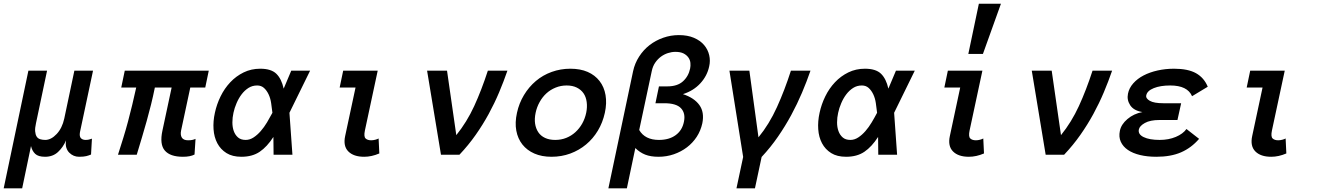

<svg xmlns="http://www.w3.org/2000/svg" viewBox="-82 -838 7199 1040"><path d="M275.9 -78.1Q259.8 -40 231.9 -14.4Q204.1 11.2 162.1 11.2Q125 11.2 108.4 -4.9Q91.8 -21 85.9 -46.9L38.1 182.1H-62L71.8 -455.1H172.9L112.8 -169.9Q106.9 -144 108.4 -126.5Q109.9 -108.9 116.5 -98.4Q123 -87.9 135.5 -84Q147.9 -80.1 163.1 -80.1Q194.8 -80.1 224.9 -112.1Q254.9 -144 266.1 -195.8L320.8 -455.1H421.9L351.1 -122.1Q347.2 -99.1 356.2 -89.6Q365.2 -80.1 381.8 -80.1Q398.9 -80.1 416 -86.9L411.1 -1Q399.9 3.9 385.5 7.6Q371.1 11.2 346.2 11.2Q331.1 11.2 317.6 5.6Q304.2 0 293.2 -11Q282.2 -22 277.1 -38.6Q272 -55.2 275.9 -78.1Z M898.9 -130.9Q894 -106.9 903.1 -92.5Q912.1 -78.1 937 -78.1Q950.7 -78.1 959.7 -80.1Q968.8 -82 977.1 -85.9L971.7 -1Q948.7 11.2 908.7 11.2Q839.8 11.2 810.8 -22.5Q781.7 -56.2 797.9 -130.9L847.7 -363.8H756.8Q747.1 -315.9 736.1 -271.5Q725.1 -227.1 712.9 -183.6Q700.7 -140.1 687.3 -95Q673.8 -49.8 658.7 0H557.1Q572.8 -48.8 586.4 -93Q600.1 -137.2 611.6 -180.7Q623 -224.1 634 -269Q645 -314 655.8 -363.8H574.7L593.8 -455.1H1048.8L1029.8 -363.8H948.7Z M1182.6 -227.1Q1176.8 -201.2 1176.8 -175Q1176.8 -148.9 1184.3 -127.9Q1191.9 -106.9 1207.3 -93.5Q1222.7 -80.1 1249 -80.1Q1271 -80.1 1291.5 -93.5Q1312 -106.9 1330.3 -127.9Q1348.6 -148.9 1364.3 -175Q1379.9 -201.2 1393.6 -227.1Q1390.6 -252.9 1386.7 -279.5Q1382.8 -306.2 1372.8 -327.1Q1362.8 -348.1 1347.9 -361.6Q1333 -375 1311 -375Q1284.7 -375 1263.7 -361.6Q1242.7 -348.1 1226.8 -327.1Q1210.9 -306.2 1199.5 -279.5Q1188 -252.9 1182.6 -227.1ZM1082 -227.1Q1091.8 -272.9 1112.8 -315.9Q1133.8 -358.9 1165.3 -392.3Q1196.8 -425.8 1237.8 -445.8Q1278.8 -465.8 1327.6 -465.8Q1386.7 -465.8 1414.8 -438.5Q1442.9 -411.1 1454.6 -357.9L1495.6 -455.1H1597.7L1485.8 -227.1L1502 0H1399.9L1398.9 -96.2Q1364.7 -43 1324.7 -15.9Q1284.7 11.2 1225.6 11.2Q1176.8 11.2 1144.8 -8.8Q1112.8 -28.8 1095.2 -62Q1077.6 -95.2 1074.7 -138.2Q1071.8 -181.2 1082 -227.1Z M1972.7 -6.8Q1930.7 11.2 1890.6 11.2Q1833.5 11.2 1804.7 -17.8Q1775.9 -46.9 1787.6 -101.1L1843.8 -363.8H1757.8L1776.9 -455.1H1963.9L1894.5 -130.9Q1887.7 -98.1 1898.2 -88.1Q1908.7 -78.1 1928.7 -78.1Q1939.5 -78.1 1950.7 -81.1Q1961.9 -84 1968.8 -87.9Z M2306.6 0 2231.4 -455.1H2339.4L2389.6 -106Q2446.8 -176.8 2486.6 -263.4Q2526.4 -350.1 2560.5 -455.1H2666.5Q2646.5 -397 2621.6 -337.9Q2596.7 -278.8 2565.2 -220.9Q2533.7 -163.1 2494.6 -107.4Q2455.6 -51.8 2406.7 0Z M3194.3 -227.1Q3182.6 -173.8 3156.5 -130.4Q3130.4 -86.9 3092.5 -55.4Q3054.7 -23.9 3007.1 -6.3Q2959.5 11.2 2905.3 11.2Q2852.5 11.2 2812.5 -6.3Q2772.5 -23.9 2747.6 -55.4Q2722.7 -86.9 2714.6 -130.4Q2706.5 -173.8 2718.3 -227.1Q2729.5 -278.8 2756.1 -323Q2782.7 -367.2 2820.6 -399.2Q2858.4 -431.2 2906.5 -448.5Q2954.6 -465.8 3007.3 -465.8Q3061.5 -465.8 3101.1 -448.5Q3140.6 -431.2 3165.5 -399.2Q3190.4 -367.2 3198 -323Q3205.6 -278.8 3194.3 -227.1ZM3093.3 -227.1Q3099.6 -257.8 3095.9 -285.4Q3092.3 -313 3078.9 -332.5Q3065.4 -352.1 3042.5 -363.5Q3019.5 -375 2987.3 -375Q2955.6 -375 2927.5 -363.5Q2899.4 -352.1 2877.9 -332.5Q2856.4 -313 2841.1 -285.4Q2825.7 -257.8 2819.3 -227.1Q2812.5 -194.8 2816.4 -168.5Q2820.3 -142.1 2833.5 -122.1Q2846.7 -102.1 2870.1 -91.1Q2893.6 -80.1 2925.3 -80.1Q2957.5 -80.1 2985.1 -91.1Q3012.7 -102.1 3034.7 -122.1Q3056.6 -142.1 3071.5 -168.5Q3086.4 -194.8 3093.3 -227.1Z M3485.4 11.2Q3442.4 11.2 3412.8 -0.5Q3383.3 -12.2 3359.4 -36.1L3313.5 182.1H3213.4L3347.2 -452.1Q3356.4 -495.1 3379.9 -531.5Q3403.3 -567.9 3436.3 -593.5Q3469.2 -619.1 3510.3 -633.5Q3551.3 -647.9 3595.2 -647.9Q3642.6 -647.9 3677 -633.1Q3711.4 -618.2 3731.9 -594Q3752.4 -569.8 3759.5 -539.3Q3766.6 -508.8 3759.3 -478Q3748.5 -426.8 3711.4 -386.5Q3674.3 -346.2 3617.2 -328.1Q3678.2 -308.1 3706.3 -269Q3734.4 -230 3722.2 -169.9Q3713.4 -129.9 3691.9 -96.9Q3670.4 -64 3638.9 -40Q3607.4 -16.1 3567.9 -2.4Q3528.3 11.2 3485.4 11.2ZM3487.3 -80.1Q3542.5 -80.1 3577.9 -106Q3613.3 -131.8 3622.6 -178.2Q3632.3 -224.1 3606.9 -251.5Q3581.5 -278.8 3516.6 -278.8H3468.3L3487.3 -370.1H3532.2Q3587.4 -370.1 3617.4 -397.5Q3647.5 -424.8 3656.2 -466.8Q3659.2 -481 3657.7 -497.1Q3656.2 -513.2 3646.7 -526.6Q3637.2 -540 3620.4 -548.6Q3603.5 -557.1 3576.2 -557.1Q3556.2 -557.1 3535.9 -550.5Q3515.6 -543.9 3498 -531Q3480.5 -518.1 3467 -498.5Q3453.6 -479 3448.2 -452.1L3380.4 -133.8Q3411.6 -80.1 3487.3 -80.1Z M4308.1 -455.1Q4288.1 -397 4262.2 -335.9Q4236.3 -274.9 4203.9 -214.8Q4171.4 -154.8 4131.8 -97.4Q4092.3 -40 4043.5 12.2L4007.3 182.1H3907.2L3943.4 12.2L3869.1 -455.1H3977.1L4026.4 -94.2Q4084.5 -165 4126.5 -257.6Q4168.5 -350.1 4202.1 -455.1Z M4458 -227.1Q4452.1 -201.2 4452.1 -175Q4452.1 -148.9 4459.7 -127.9Q4467.3 -106.9 4482.7 -93.5Q4498 -80.1 4524.4 -80.1Q4546.4 -80.1 4566.9 -93.5Q4587.4 -106.9 4605.7 -127.9Q4624 -148.9 4639.6 -175Q4655.3 -201.2 4668.9 -227.1Q4666 -252.9 4662.1 -279.5Q4658.2 -306.2 4648.2 -327.1Q4638.2 -348.1 4623.3 -361.6Q4608.4 -375 4586.4 -375Q4560.1 -375 4539.1 -361.6Q4518.1 -348.1 4502.2 -327.1Q4486.3 -306.2 4474.9 -279.5Q4463.4 -252.9 4458 -227.1ZM4357.4 -227.1Q4367.2 -272.9 4388.2 -315.9Q4409.2 -358.9 4440.7 -392.3Q4472.2 -425.8 4513.2 -445.8Q4554.2 -465.8 4603 -465.8Q4662.1 -465.8 4690.2 -438.5Q4718.3 -411.1 4730 -357.9L4771 -455.1H4873L4761.2 -227.1L4777.3 0H4675.3L4674.3 -96.2Q4640.1 -43 4600.1 -15.9Q4560.1 11.2 4501 11.2Q4452.1 11.2 4420.2 -8.8Q4388.2 -28.8 4370.6 -62Q4353 -95.2 4350.1 -138.2Q4347.2 -181.2 4357.4 -227.1Z M5248 -6.8Q5206.1 11.2 5166 11.2Q5108.9 11.2 5080.1 -17.8Q5051.3 -46.9 5063 -101.1L5119.1 -363.8H5033.2L5052.2 -455.1H5239.3L5169.9 -130.9Q5163.1 -98.1 5173.6 -88.1Q5184.1 -78.1 5204.1 -78.1Q5214.8 -78.1 5226.1 -81.1Q5237.3 -84 5244.1 -87.9ZM5339.8 -817.9 5242.2 -545.9H5163.1L5220.2 -817.9Z M5582 0 5506.8 -455.1H5614.7L5665 -106Q5722.2 -176.8 5762 -263.4Q5801.8 -350.1 5835.9 -455.1H5941.9Q5921.9 -397 5897 -337.9Q5872.1 -278.8 5840.6 -220.9Q5809.1 -163.1 5770 -107.4Q5731 -51.8 5682.1 0Z M6027.8 -330.1Q6033.7 -360.8 6056.4 -386.5Q6079.1 -412.1 6112.5 -429.4Q6146 -446.8 6188.5 -456.3Q6231 -465.8 6277.8 -465.8Q6353 -465.8 6396.5 -441.4Q6439.9 -417 6460 -368.2L6375 -316.9Q6350.1 -375 6256.8 -375Q6203.1 -375 6167.5 -360.6Q6131.8 -346.2 6127 -321.8Q6123 -305.2 6146 -292Q6168.9 -278.8 6219.7 -278.8H6315.9L6295.9 -188H6198.7Q6147.9 -188 6119.4 -171.9Q6090.8 -155.8 6086.9 -137.2Q6081.1 -110.8 6112.5 -95.5Q6144 -80.1 6199.7 -80.1Q6248 -80.1 6286.9 -96.4Q6325.7 -112.8 6344.7 -139.2L6413.1 -85.9Q6371.1 -37.1 6315.4 -12.9Q6259.8 11.2 6181.6 11.2Q6132.8 11.2 6093.3 1.7Q6053.7 -7.8 6027.3 -25.9Q6001 -43.9 5989 -70.1Q5977.1 -96.2 5983.9 -128.9Q5990.7 -164.1 6024.9 -193.1Q6059.1 -222.2 6106 -231Q6059.1 -238.8 6040 -267.8Q6021 -296.9 6027.8 -330.1Z M6885.7 -6.8Q6843.8 11.2 6803.7 11.2Q6746.6 11.2 6717.8 -17.8Q6689 -46.9 6700.7 -101.1L6756.8 -363.8H6670.9L6689.9 -455.1H6877L6807.6 -130.9Q6800.8 -98.1 6811.3 -88.1Q6821.8 -78.1 6841.8 -78.1Q6852.5 -78.1 6863.8 -81.1Q6875 -84 6881.8 -87.9Z"/></svg>

Font: Anonymous Pro
Style: Bold Italic
Weight: 700
Italic angle: -12°
Monospace: yes
Designer: Mark Simonson
Version: Version 1.003